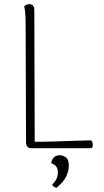

<svg xmlns="http://www.w3.org/2000/svg" viewBox="-20 -717 502 929"><path d="M146 -669 148 -31Q194 -31 239.5 -32.5Q285 -34 330.5 -35.5Q376 -37 419 -38Q424 -36 426.5 -30Q429 -24 429 -17Q429 -10 427 -5Q425 0 418 0H130Q119 0 112.5 -7.5Q106 -15 106 -28L104 -594Q104 -624 102.5 -648Q101 -672 97 -686Q100 -690 106 -693.5Q112 -697 122 -697Q133 -697 139.5 -690Q146 -683 146 -669ZM253 192Q246 190 240.5 186Q235 182 232 177Q247 162 253.5 148Q260 134 260 117Q260 103 255.5 94.5Q251 86 244 81Q237 76 228 73Q228 62 238 48Q248 34 270 34Q283 34 298 44Q313 54 313 87Q313 108 301 135Q289 162 253 192Z"/></svg>

Font: Arima ExtraLight
Style: Regular
Weight: 250
Designer: Joana Correia and Natanael Gama
Foundry: NDISCOVER
Version: Version 1.101;gftools[0.9.23]